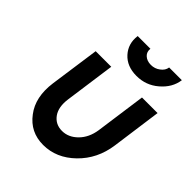

<svg xmlns="http://www.w3.org/2000/svg" viewBox="-199 -819 950 950"><g transform="rotate(45 275.5 -344.0)"><path d="M212 -700Q204 -640 242 -598Q280 -556 347 -556Q413 -556 462 -598Q513 -641 521 -700H432Q429 -677 407 -661Q386 -645 359 -645Q331 -645 314 -661Q298 -676 301 -700ZM118 -500 81 -238Q66 -128 119 -59Q172 12 262 12Q354 12 427 -59Q500 -130 515 -238L551 -500H442L405 -234Q396 -175 360 -139Q324 -103 279 -103Q233 -103 207 -139Q182 -174 190 -234L227 -500Z"/></g></svg>

Font: Unageo
Style: SemiBold-Italic
Weight: 600
Designer: Richard Sepsi
Foundry: Richard Sepsi
Version: Version 2.000